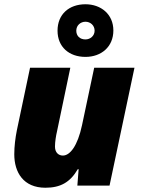

<svg xmlns="http://www.w3.org/2000/svg" viewBox="-20 -871 662 901"><path d="M381 -604C455 -604 512 -651 512 -728C512 -804 454 -851 381 -851C304 -851 250 -804 250 -727C250 -651 304 -604 381 -604ZM381 -686C354 -686 338 -703 338 -727C338 -752 358 -769 381 -769C404 -769 424 -752 424 -727C424 -703 404 -686 381 -686ZM193 10C263 10 309 -15 345 -77H349L343 0H494L611 -553H422L365 -284C344 -185 308 -141 275 -141C255 -141 238 -155 238 -183C238 -206 243 -235 247 -252L310 -553H121L59 -259C52 -224 47 -184 47 -147C47 -62 90 10 193 10Z"/></svg>

Font: Noto Sans Black
Style: Italic
Weight: 900
Italic angle: -12°
Designer: Monotype Design Team
Foundry: Monotype Imaging Inc.
Version: Version 2.013